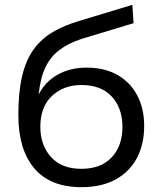

<svg xmlns="http://www.w3.org/2000/svg" viewBox="-20 -765 653 795"><path d="M317 10Q188 10 122 -68Q56 -146 56 -288Q56 -385 72 -451.5Q88 -518 120 -561.5Q152 -605 199 -632.5Q246 -660 307 -678L528 -745L533 -669L318 -604Q263 -586 226 -558Q189 -530 168 -486Q147 -442 140 -373Q166 -426 218 -455.5Q270 -485 339 -485Q413 -485 466.5 -454.5Q520 -424 548.5 -369.5Q577 -315 577 -244Q577 -168 547 -111Q517 -54 459 -22Q401 10 317 10ZM317 -66Q398 -66 442.5 -113.5Q487 -161 487 -240Q487 -317 443 -365Q399 -413 317 -413Q244 -413 195.5 -368Q147 -323 147 -240Q147 -164 191 -115Q235 -66 317 -66Z"/></svg>

Font: Raleway Medium
Style: Regular
Weight: 500
Designer: Matt McInerney, Pablo Impallari, Rodrigo Fuenzalida
Foundry: Matt McInerney, Pablo Impallari, Rodrigo Fuenzalida
Version: Version 4.026